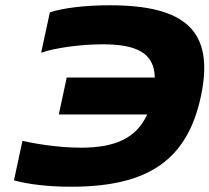

<svg xmlns="http://www.w3.org/2000/svg" viewBox="-20 -699 794 728"><path d="M169 -652 136 -499C186 -517 285 -531 369 -531C500 -531 565 -497 567 -405H233L203 -265H538C497 -175 417 -139 286 -139C191 -139 95 -158 65 -165L33 -15C85 -1 158 9 250 9C544 9 691 -94 742 -335C794 -581 684 -679 396 -679C304 -679 219 -669 169 -652Z"/></svg>

Font: LT Wave Black
Style: Italic
Weight: 900
Designer: Daniel Lyons
Version: Version 2.5 (Glyphs App)